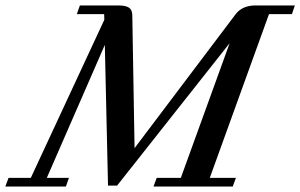

<svg xmlns="http://www.w3.org/2000/svg" viewBox="-84 -683 1100 703"><path d="M-64.5 0 -52.7 -31.7H28.8L297.9 -610.4L297.4 -631.3H197.3L208.5 -663.1H349.1Q375.5 -663.1 387.7 -655.3Q399.9 -647.5 400.4 -627.4L408.7 -140.6L778.3 -630.4Q802.7 -663.1 852.1 -663.1H995.6L984.9 -631.3H900.9L684.1 -31.7H779.8L768.1 0H478L489.7 -31.7H578.1L756.8 -524.9L344.7 -3.4H311.5L299.8 -518.6L87.4 -31.7H168.5L157.2 0Z"/></svg>

Font: Elstob 10pt Medium
Style: Italic
Weight: 500
Italic angle: -20°
Designer: Peter S. Baker
Version: Version 1.015